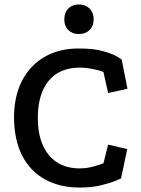

<svg xmlns="http://www.w3.org/2000/svg" viewBox="-20 -825 635 863"><path d="M445 -501Q440 -504 424 -508.5Q408 -513 386 -517Q364 -521 338 -521Q247 -521 198.5 -461.5Q150 -402 150 -295Q150 -187 200 -127.5Q250 -68 338 -68Q363 -68 385 -73Q407 -78 423 -83.5Q439 -89 445 -91L466 -175L552 -155L524 -23Q524 -23 501 -13Q478 -3 435.5 7.5Q393 18 338 18Q250 18 183.5 -18Q117 -54 80.5 -124Q44 -194 43 -295Q43 -392 79 -462Q115 -532 181.5 -570Q248 -608 337 -607Q401 -607 443.5 -595Q486 -583 506.5 -570.5Q527 -558 527 -557L553 -426L466 -407ZM334 -805Q364 -805 382.5 -786.5Q401 -768 401 -738Q401 -708 382.5 -690Q364 -672 334 -672Q305 -672 287 -690Q269 -708 269 -738Q269 -768 287 -786.5Q305 -805 334 -805Z"/></svg>

Font: Podkova SemiBold
Style: Regular
Weight: 600
Designer: Ilya Yudin
Foundry: Cyreal (www.cyreal.org)
Version: Version 2.103